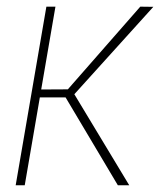

<svg xmlns="http://www.w3.org/2000/svg" viewBox="-20 -548 474 568"><path d="M144 -528.3 53.2 0H26.4L117.2 -528.3ZM433.6 -527.8 191.4 -259.8H86.9L90.3 -283.2L180.7 -283.7L395 -528.3ZM328.6 0 172.9 -261.7 190.9 -284.2 362.3 0Z"/></svg>

Font: Roboto Condensed Thin
Style: Italic
Weight: 250
Italic angle: -12°
Designer: Christian Robertson
Foundry: Google
Version: Version 3.008; 2023